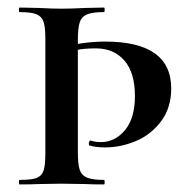

<svg xmlns="http://www.w3.org/2000/svg" viewBox="-20 -488 506 508"><path d="M258 -378Q433 -378 433 -254Q433 -203 406.5 -167.5Q380 -132 340 -115Q300 -98 258 -98Q233 -98 217 -103Q215 -103 215 -108Q215 -111 216.5 -114Q218 -117 220 -116Q232 -112 247 -112Q284 -112 310.5 -143.5Q337 -175 337 -234Q337 -296 309 -328Q281 -360 234 -360Q202 -360 181.5 -355.5Q161 -351 136 -341L135 -361Q200 -378 258 -378ZM255 0Q224 0 207 -1L143 -2L81 -1Q63 0 32 0Q30 0 30 -6Q30 -12 32 -12Q63 -12 76.5 -17Q90 -22 95 -36Q100 -50 100 -81V-387Q100 -417 95 -431Q90 -445 76 -450.5Q62 -456 32 -456Q30 -456 30 -462Q30 -468 32 -468L81 -467Q119 -465 143 -465Q167 -465 207 -467L255 -468Q257 -468 257 -462Q257 -456 255 -456Q225 -456 210.5 -450Q196 -444 191 -429Q186 -414 186 -382V-85Q186 -53 191 -38.5Q196 -24 210.5 -18Q225 -12 255 -12Q257 -12 257 -6Q257 0 255 0Z"/></svg>

Font: Cormorant SC SemiBold
Style: Regular
Weight: 600
Designer: Christian Thalmann (Catharsis Fonts)
Foundry: Catharsis Fonts
Version: Version 4.000